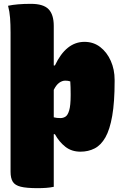

<svg xmlns="http://www.w3.org/2000/svg" viewBox="-20 -780 640 1000"><path d="M420 -562Q467 -562 502 -535Q537 -508 557 -463Q577 -418 577 -364V-356Q577 -248 564.5 -176.5Q552 -105 529 -64.5Q506 -24 473 -7Q440 10 399 10Q353 10 320.5 -15.5Q288 -41 266 -81H260V193Q241 197 220 198.5Q199 200 176 200Q118 200 88 192.5Q58 185 46.5 166.5Q35 148 35 114V-610Q35 -653 32.5 -686.5Q30 -720 22 -750Q68 -760 141 -760Q206 -760 233 -732Q260 -704 260 -645V-439H266Q324 -562 420 -562ZM320 -360Q304 -360 288.5 -349Q273 -338 260 -312V-169Q267 -167 276 -166Q285 -165 295 -165Q309 -165 321 -172.5Q333 -180 340.5 -205.5Q348 -231 348 -284V-291Q348 -310 347.5 -326Q347 -342 346 -356Q335 -360 320 -360Z"/></svg>

Font: Recursive Sn Csl St XBk
Style: Regular
Weight: 1000
Version: Version 1.079;hotconv 1.0.112;makeotfexe 2.5.65598; ttfautoh